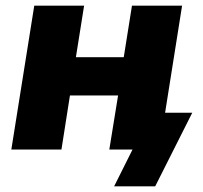

<svg xmlns="http://www.w3.org/2000/svg" viewBox="-20 -528 716 678"><path d="M20 0 101 -508H277L248 -326H417L446 -508H623L563 -130H659L528 130H383L448 0H366L397 -191H227L197 0Z"/></svg>

Font: Mulish Black
Style: Italic
Weight: 900
Italic angle: -9°
Designer: Vernon Adams
Foundry: Vernon Adams
Version: Version 3.603; ttfautohint (v1.8.3)